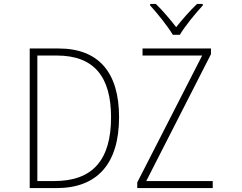

<svg xmlns="http://www.w3.org/2000/svg" viewBox="-20 -962 1240 982"><path d="M864 -784H900C924 -826 980 -894 1017 -934V-942H988C951 -907 911 -861 881 -823C852 -861 813 -907 777 -942H748V-934C785 -894 839 -826 864 -784ZM132 0H269C478 0 589 -125 589 -363C589 -592 484 -714 280 -714H132ZM682 0H1068V-36H728L1059 -685V-714H709V-678H1014L682 -29ZM258 -36H171V-678H270C461 -678 548 -570 548 -362C548 -144 454 -36 258 -36Z"/></svg>

Font: Noto Sans Mono ExtraLight
Style: Regular
Weight: 200
Designer: Monotype Design Team
Foundry: Monotype Imaging Inc.
Version: Version 2.014